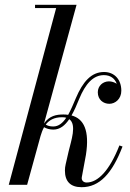

<svg xmlns="http://www.w3.org/2000/svg" viewBox="-20 -770 540 800"><path d="M490.5 -159.5 477.5 -164C436.5 -59.5 388 -9.5 341 -9.5C328.5 -9.5 320.5 -17.5 320.5 -27.5C320.5 -29.5 321 -34 322 -38L338 -124.5C354 -226.5 329 -275.5 278 -289C289.5 -309 300 -333 310 -358C336 -421 368.5 -457 413 -457C440 -457 458.5 -443 466.5 -421C456.5 -427.5 444.5 -431 434 -431C409 -431 387.5 -412.5 387.5 -385.5C387.5 -354.5 410.5 -337.5 435.5 -337.5C460.5 -337.5 485.5 -358 485.5 -392C485.5 -439 456.5 -470 413.5 -470C360 -470 325 -429 296 -361C285.5 -335.5 275 -311.5 264 -291.5C257.5 -292.5 251 -293 244.5 -293C215 -293 186 -288 163.5 -255.5L299 -750H126V-736.5H214L16.5 0H93L149 -203.5C152.5 -215.5 157 -228 163.5 -240C172.5 -234.5 187 -230 202 -230C230 -230 251 -247.5 268.5 -273.5C301 -250.5 276 -182.5 266 -139.5L253.5 -85C251.5 -77.5 250.5 -67 250.5 -59.5C250.5 -14.5 273 10 320 10C395 10 447.5 -47.5 490.5 -159.5ZM238.5 -281.5C245.5 -281.5 251 -281 256 -279.5C241.5 -257.5 224 -243 202 -243C188 -243 178 -246 170.5 -251C184 -268.5 204.5 -281.5 238.5 -281.5Z"/></svg>

Font: Bodoni* 16pt
Style: Italic
Weight: 400
Italic angle: -13°
Version: Version 2.3